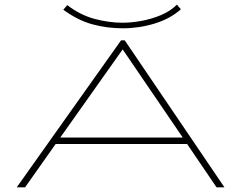

<svg xmlns="http://www.w3.org/2000/svg" viewBox="-20 -808 1040 828"><path d="M914 0 787 -187H220L88 0H52L502 -634H518L948 0ZM509 -595 240 -215H768ZM743 -788 760 -768Q714 -727 647 -706.5Q580 -686 509 -686Q442 -686 379 -703Q316 -720 253 -766L270 -786Q326 -743 388 -726.5Q450 -710 509 -710Q547 -710 590.5 -718Q634 -726 674.5 -743Q715 -760 743 -788Z"/></svg>

Font: Inconsolata UltraExpanded ExtraLight
Style: Regular
Weight: 200
Width: 9
Monospace: yes
Designer: Raph Levien, Cyreal, Brenton Simpson
Foundry: Raph Levien, Cyreal, Google
Version: Version 3.001; ttfautohint (v1.8.2.53-6de2)